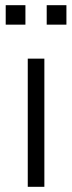

<svg xmlns="http://www.w3.org/2000/svg" viewBox="-20 -720 278 740"><path d="M87 0V-494H151V0ZM160 -625V-700H236V-625ZM2 -625V-700H78V-625Z"/></svg>

Font: Nunito Sans 7pt Condensed Light
Style: Regular
Weight: 300
Width: 3
Designer: Vernon Adams
Foundry: Vernon Adams
Version: Version 3.101;gftools[0.9.27]